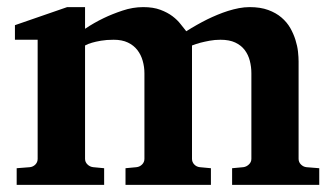

<svg xmlns="http://www.w3.org/2000/svg" viewBox="-20 -520 946 540"><path d="M632.8 0V-46.9L664.1 -49.8Q672.9 -50.8 679.9 -57.4Q687 -64 687 -73.2V-314Q687 -332 682.6 -349.1Q678.2 -366.2 668.2 -379.4Q658.2 -392.6 641.6 -400.4Q625 -408.2 600.1 -408.2Q584 -408.2 569.6 -405.5Q555.2 -402.8 543.9 -399.9Q531.2 -396.5 520 -392.1V-73.2Q520 -64 526.4 -57.4Q532.7 -50.8 542 -49.8L573.2 -46.9V0H333V-46.9L363.8 -49.8Q373 -50.8 379.6 -57.4Q386.2 -64 386.2 -73.2V-314Q386.2 -332 381.3 -349.1Q376.5 -366.2 366.2 -379.4Q356 -392.6 339.6 -400.4Q323.2 -408.2 299.8 -408.2Q279.3 -408.2 263.9 -405.5Q248.5 -402.8 238.8 -399.9Q227.1 -396.5 219.2 -392.1V-73.2Q219.2 -64 226.1 -57.4Q232.9 -50.8 242.2 -49.8L272.9 -46.9V0H26.9V-46.9L64 -49.8Q73.2 -50.8 79.6 -57.4Q85.9 -64 85.9 -73.2V-408.2H22V-449.2L168.9 -500H219.2V-439Q244.6 -456.1 272 -469.2Q295.4 -480.5 324.5 -490.2Q353.5 -500 382.8 -500Q411.1 -500 431.2 -492.4Q451.2 -484.9 465.1 -474.4Q479 -463.9 488 -452.1Q497.1 -440.4 503.9 -432.1Q533.2 -450.7 563.5 -465.8Q576.7 -472.2 591.3 -478.3Q606 -484.4 621.3 -489.3Q636.7 -494.1 652.1 -497.1Q667.5 -500 682.1 -500Q712.4 -500 734.4 -491.9Q756.3 -483.9 771.7 -470.7Q787.1 -457.5 796.4 -441.2Q805.7 -424.8 811 -407.7Q816.4 -390.6 818.1 -374.8Q819.8 -358.9 819.8 -347.2V-73.2Q819.8 -64 826.4 -57.4Q833 -50.8 841.8 -49.8L877.9 -46.9V0Z"/></svg>

Font: Charis SIL CyrE
Style: Bold
Weight: 700
Foundry: SIL International
Version: Version 5.000